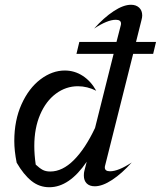

<svg xmlns="http://www.w3.org/2000/svg" viewBox="-20 -776 675 806"><path d="M422 -84Q420 -78 420 -73Q420 -57 442 -57Q477 -57 533 -94Q492 -48 451 -21Q410 6 378 6Q356 6 344 -6Q332 -18 332 -39Q332 -51 334 -58L344 -97Q271 10 187 10Q145 10 112 -16.5Q79 -43 50 -93Q40 -143 40 -184Q40 -271 70.5 -338.5Q101 -406 150 -443Q199 -480 252 -480Q293 -480 327.5 -457.5Q362 -435 384 -395Q346 -414 307 -414Q257 -414 215 -383Q173 -352 148.5 -295Q124 -238 124 -163Q124 -126 130 -85Q146 -70 159 -63Q172 -56 191 -56Q242 -56 290 -104Q338 -152 379 -239L457 -550H301L313 -600H469L486 -666Q488 -672 488 -677Q488 -693 466 -693Q431 -693 375 -656Q416 -702 457 -729Q498 -756 530 -756Q551 -756 564 -744Q577 -732 577 -711Q577 -703 574 -692L551 -600H635L623 -550H539Z"/></svg>

Font: Srisakdi
Style: Bold
Weight: 700
Designer: Cadson Demak Co.,Ltd.
Foundry: Cadson Demak Co.,Ltd.
Version: Version 1.000